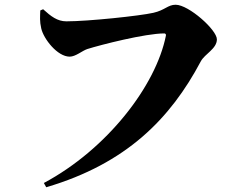

<svg xmlns="http://www.w3.org/2000/svg" viewBox="-20 -750 1040 810"><path d="M162 -711 150 -706C149 -680 147 -660 154 -630C164 -586 222 -511 274 -511C299 -511 327 -536 348 -543C405 -561 593 -609 673 -609C678 -609 681 -605 680 -600C638 -388 431 -120 165 22L175 40C514 -60 699 -250 827 -491C844 -523 895 -544 895 -584C895 -624 776 -730 721 -730C688 -730 676 -707 627 -696C570 -683 352 -660 260 -660C222 -660 195 -681 162 -711Z"/></svg>

Font: Noto Serif CJK JP Black
Style: Regular
Weight: 900
Designer: Ryoko NISHIZUKA 西塚涼子 (kana & ideographs); Frank Grießhammer (Latin, Greek & Cyrillic); Wenlong ZHANG 张文龙 (bopomofo); San
Foundry: Adobe Systems Incorporated
Version: Version 1.001;PS 1.001;hotconv 16.6.54;makeotf.lib2.5.65590